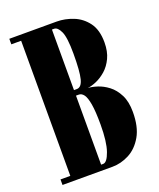

<svg xmlns="http://www.w3.org/2000/svg" viewBox="-132 -782 715 864"><g transform="rotate(-20 226.0 -350.0)"><path d="M17 0V-26.5H64V-673.5H17V-700H244Q283 -700 322.2 -684.5Q361.5 -669 387.8 -633.8Q414 -598.5 414 -539Q414 -495 399.2 -464Q384.5 -433 362 -413.2Q339.5 -393.5 315.5 -383.2Q291.5 -373 273 -371Q291.5 -370.5 317.5 -362.2Q343.5 -354 368.5 -335Q393.5 -316 410.2 -283.2Q427 -250.5 427 -201Q427 -129.5 401.5 -85.2Q376 -41 336.8 -20.5Q297.5 0 256 0ZM211.5 -383.5H225Q247.5 -383.5 256.5 -418.8Q265.5 -454 265.5 -539Q265.5 -616 252.2 -644.8Q239 -673.5 221.5 -673.5H211.5ZM211.5 -26.5H221.5Q240 -26.5 255.5 -70.5Q271 -114.5 271 -197.5Q271 -260 265 -294.8Q259 -329.5 248.8 -343.2Q238.5 -357 225 -357H211.5Z"/></g></svg>

Font: Imbue 50pt Black
Style: Regular
Weight: 900
Designer: Tyler Finck
Foundry: Etcetera Type Company
Version: Version 1.102; ttfautohint (v1.8.3)